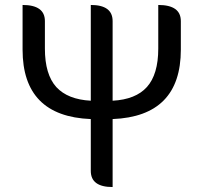

<svg xmlns="http://www.w3.org/2000/svg" viewBox="-20 -754 820 774"><path d="M434 0Q346 0 346 -65V-274Q71 -285 71 -554V-734Q161 -734 161 -669V-558Q161 -454 207 -403Q253 -353 346 -348V-734Q434 -734 434 -669V-348Q527 -353 572 -403Q618 -454 618 -558V-734Q709 -734 709 -669V-554Q709 -285 434 -274V0Z"/></svg>

Font: Swei Toothpaste CJK TC
Style: Regular
Weight: 400
Version: Version 1.0